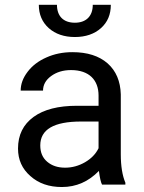

<svg xmlns="http://www.w3.org/2000/svg" viewBox="-20 -750 584 780"><path d="M356.9 -730.5C356.9 -684.1 329.6 -657.7 284.2 -657.7C236.8 -657.7 211.4 -685.1 211.4 -730.5H137.7C137.7 -691.4 151.4 -659.7 178.2 -635.7C205.1 -611.8 240.7 -599.6 284.2 -599.6C327.6 -599.6 363.3 -611.8 390.1 -635.7C417 -659.7 430.2 -690.9 430.2 -730.5ZM489.3 0V-7.8C477.1 -36.6 470.7 -75.2 470.7 -123.5V-366.7C469.2 -419.9 451.7 -461.9 417 -492.7C382.3 -522.9 335 -538.1 273.9 -538.1C235.4 -538.1 200.2 -530.8 168.5 -516.6C136.2 -502.4 110.8 -482.9 92.3 -458.5C73.2 -433.6 64 -408.2 64 -381.8H154.8C154.8 -404.8 165.5 -424.8 187.5 -440.9C209.5 -457 236.3 -465.3 268.6 -465.3C342.3 -465.3 380.4 -424.8 380.4 -361.8V-320.3H292.5C216.8 -320.3 157.7 -305.2 116.2 -274.9C74.2 -244.1 53.2 -201.7 53.2 -146.5C53.2 -101.1 69.8 -64 103.5 -34.7C136.7 -4.9 179.2 9.8 231.4 9.8C289.6 9.8 339.8 -12.2 381.8 -55.7C385.3 -28.8 389.2 -10.3 394.5 0ZM244.6 -68.8C214.8 -68.8 190.9 -76.7 171.9 -92.8C152.8 -108.9 143.6 -130.9 143.6 -159.2C143.6 -224.1 198.7 -256.3 309.6 -256.3H380.4V-147.9C369.1 -124.5 350.6 -105.5 325.2 -90.8C299.8 -76.2 272.9 -68.8 244.6 -68.8Z"/></svg>

Font: Roboto
Style: Regular
Weight: 400
Designer: Google
Version: Version 2.137; 2017